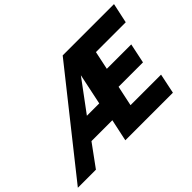

<svg xmlns="http://www.w3.org/2000/svg" viewBox="-204 -1008 1307 1307"><g transform="rotate(-45 449.0 -355.0)"><path d="M484 -710H978L947 -566H660L632 -433H867L837 -290H602L571 -144H865L835 0H377L411 -159H210L94 0H-80ZM429 -303 476 -527 310 -303Z"/></g></svg>

Font: Raleway ExtraBold
Style: Italic
Weight: 800
Italic angle: -12°
Designer: Matt McInerney, Pablo Impallari, Rodrigo Fuenzalida
Foundry: Matt McInerney, Pablo Impallari, Rodrigo Fuenzalida
Version: Version 4.026